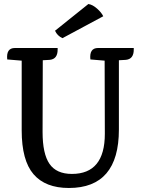

<svg xmlns="http://www.w3.org/2000/svg" viewBox="-20 -921 700 956"><path d="M494 -840 291 -731Q265 -743 254 -768L420 -901Q441 -898 463.5 -878Q486 -858 494 -840ZM468 -682H646Q646 -682 646 -674Q646 -627 607 -623L572 -621V-276Q572 15 323 15Q206 15 147 -53.5Q88 -122 88 -272V-619L16 -625Q10 -682 54 -682H267V-674Q267 -627 228 -623L193 -621L192 -264Q192 -155 226.5 -105Q261 -55 338 -55Q502 -55 502 -255L501 -619L430 -625Q424 -682 468 -682Z"/></svg>

Font: Karma SemiBold
Style: Regular
Weight: 600
Designer: Joana Correia
Foundry: Indian Type Foundry
Version: Version 1.202;PS 1.0;hotconv 1.0.78;makeotf.lib2.5.61930; tt